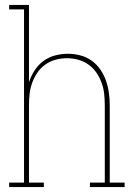

<svg xmlns="http://www.w3.org/2000/svg" viewBox="-20 -755 540 775"><path d="M17 0V-18H77V-717H17V-735H97V-423Q105 -448 119.5 -470.5Q134 -493 155 -508.5Q176 -524 201.5 -531Q227 -538 254 -538Q279 -538 304 -531.5Q329 -525 349.5 -510.5Q370 -496 384.5 -475Q399 -454 407.5 -430Q416 -406 419.5 -380.5Q423 -355 423 -330V-18H483V0H343V-18H403V-330Q403 -353 400.5 -376Q398 -399 390 -421Q382 -443 369 -462Q356 -481 337 -494.5Q318 -508 295.5 -514Q273 -520 250 -520Q227 -520 204.5 -514Q182 -508 163 -494.5Q144 -481 131 -462Q118 -443 110 -421Q102 -399 99.5 -376Q97 -353 97 -330V-18H157V0Z"/></svg>

Font: Iosevka Slab Thin
Style: Regular
Weight: 100
Monospace: yes
Designer: Belleve Invis
Foundry: Belleve Invis
Version: Version 11.1.0; ttfautohint (v1.8.3)